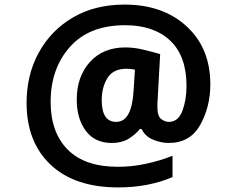

<svg xmlns="http://www.w3.org/2000/svg" viewBox="-20 -738 1040 838"><path d="M496 80Q627 80 733 35V-58Q677 -36 616 -23Q555 -10 495 -10Q350 -10 275.5 -85Q201 -160 201 -294Q201 -438 285 -533Q369 -628 526 -628Q651 -628 722.5 -561Q794 -494 794 -363Q794 -302 776 -254Q758 -206 716 -206Q701 -206 684 -218Q667 -230 667 -270Q667 -277 667 -283.5Q667 -290 668 -302L679 -502Q644 -512 604.5 -521.5Q565 -531 527 -531Q430 -531 372.5 -467.5Q315 -404 315 -303Q315 -220 354.5 -167Q394 -114 468 -114Q510 -114 539 -131Q568 -148 591 -175H598Q614 -142 649 -128Q684 -114 716 -114Q810 -114 854 -193Q898 -272 898 -370Q898 -528 794.5 -623Q691 -718 524 -718Q394 -718 298 -661.5Q202 -605 149 -508Q96 -411 96 -289Q96 -118 201 -19Q306 80 496 80ZM487 -206Q424 -206 424 -301Q424 -357 449 -397.5Q474 -438 533 -438Q550 -438 569 -434L563 -341Q555 -206 487 -206Z"/></svg>

Font: Noto Sans Mono Condensed Extra
Style: Regular
Weight: 800
Width: 3
Designer: Monotype Design Team
Foundry: Monotype Imaging Inc.
Version: Version 1.900